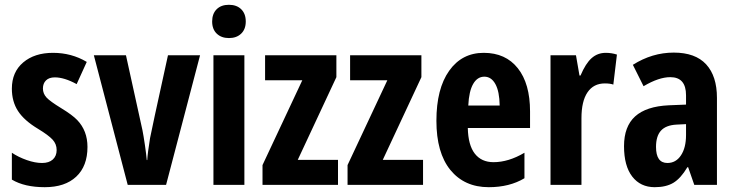

<svg xmlns="http://www.w3.org/2000/svg" viewBox="-20 -776 3080 806"><path d="M29.8 -134.8Q57.6 -116.2 92.5 -104Q127.4 -91.8 156.5 -91.8Q185.5 -91.8 201.7 -106.4Q217.8 -121.1 217.8 -146.2Q217.8 -171.4 200.7 -189.9Q183.6 -208.5 140.1 -234.9Q81.5 -270 55.7 -309.8Q29.8 -349.6 29.8 -403.8Q29.8 -473.6 77.4 -513.9Q125 -554.2 202.6 -554.2Q280.3 -554.2 344.2 -516.1L301.8 -422.9Q250 -451.2 210 -451.2Q186 -451.2 173.1 -438.5Q160.2 -425.8 160.2 -404.5Q160.2 -383.3 175 -366.9Q189.9 -350.6 236.8 -322Q283.7 -293.5 304.2 -272Q347.2 -227.1 347.2 -159.2Q347.2 -78.6 300 -34.4Q252.9 9.8 168 9.8Q83 9.8 29.8 -22Z M677.2 0H516.1L374 -543.9H508.8L578.1 -229Q582.5 -207 588.4 -166.7Q594.2 -126.5 596.2 -104H598.1Q599.6 -132.3 609.9 -196.3Q612.3 -212.4 685.1 -543.9H819.8Z M870.6 -685.8Q870.6 -718.3 889.4 -737.1Q908.2 -755.9 940.9 -755.9Q973.6 -755.9 992.7 -737.1Q1011.7 -718.3 1011.7 -685.8Q1011.7 -653.3 992.4 -634.8Q973.1 -616.2 941.2 -616.2Q909.2 -616.2 889.9 -634.8Q870.6 -653.3 870.6 -685.8ZM1005.9 0H876V-543.9H1005.9Z M1398.9 -105V0H1082V-83L1249 -439H1092.8V-543.9H1392.1V-452.1L1230 -105Z M1755.9 -105V0H1439V-83L1606 -439H1449.7V-543.9H1749V-452.1L1586.9 -105Z M2031.7 9.8Q1929.7 9.8 1870.6 -62.5Q1812 -134.8 1812 -269Q1812 -403.3 1865.5 -478.8Q1918.9 -554.2 2010.7 -554.2Q2102.5 -554.2 2153.8 -489.5Q2205.1 -424.8 2205.1 -308.1V-238.8H1943.8Q1945.3 -167 1973.1 -131.1Q2001 -95.2 2051.8 -95.2Q2114.7 -95.2 2181.6 -134.8V-27.8Q2119.1 9.8 2031.7 9.8ZM1945.8 -333H2077.6Q2076.7 -392.1 2059.6 -423.1Q2042.5 -454.1 2013.2 -454.1Q1983.9 -454.1 1966.3 -423.6Q1948.7 -393.1 1945.8 -333Z M2522.9 -554.2Q2547.4 -554.2 2569.8 -546.9L2554.7 -420.9Q2541.5 -425.8 2519 -425.8Q2471.7 -425.8 2446.3 -388.4Q2420.9 -351.1 2420.9 -279.8V0H2291V-543.9H2397.9L2412.6 -459H2417Q2438.5 -509.8 2463.6 -532Q2488.8 -554.2 2522.9 -554.2Z M2636.7 -503.9Q2717.8 -555.2 2808.3 -555.2Q2898.9 -555.2 2944.3 -505.9Q2989.7 -456.5 2989.7 -365.2V0H2894.5L2868.7 -74.2H2865.7Q2837.4 -26.9 2806.6 -8.5Q2775.9 9.8 2728.5 9.8Q2668.5 9.8 2634 -34.9Q2599.6 -79.6 2599.6 -162.4Q2599.6 -245.1 2646.2 -287.4Q2692.9 -329.6 2787.6 -334L2859.9 -336.9V-376Q2859.9 -452.1 2793.9 -452.1Q2745.6 -452.1 2681.6 -414.1ZM2733.9 -159.2Q2733.9 -91.8 2781.7 -91.8Q2817.4 -91.8 2838.6 -123.8Q2859.9 -155.8 2859.9 -209V-254.9L2819.8 -252.9Q2775.4 -250.5 2754.6 -227.5Q2733.9 -204.6 2733.9 -159.2Z"/></svg>

Font: Open Sans Hebrew Condensed
Style: Bold
Weight: 700
Width: 3
Foundry: Ascender Corporation, Yanek Iontef
Version: Version 2.001;PS 002.001;hotconv 1.0.70;makeotf.lib2.5.58329